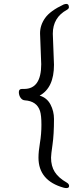

<svg xmlns="http://www.w3.org/2000/svg" viewBox="-20 -799 390 978"><path d="M318 -779Q331 -779 331 -762Q331 -755 321 -749Q249 -710 249 -627L255 -469Q255 -352 182 -312Q219 -301 237 -267Q255 -233 255 -193Q255 -114 247.5 -62.5Q240 -11 240 4Q240 47 259 77Q278 107 320 131Q332 138 332 148.5Q332 159 318 159Q312 159 304 157Q176 121 176 4Q176 -27 183.5 -71.5Q191 -116 191 -163.5Q191 -211 184 -233Q168 -284 106 -288Q93 -289 84.5 -301.5Q76 -314 76 -330Q76 -346 92 -346H103Q190 -346 190 -472L184 -629Q184 -671 210 -707.5Q236 -744 304 -776Q312 -779 318 -779Z"/></svg>

Font: LXGW WenKai Lite
Style: Regular
Weight: 400
Designer: LXGW / Fontworks Inc.
Foundry: LXGW / Fontworks Inc.
Version: Version 1.511; March 25, 2025